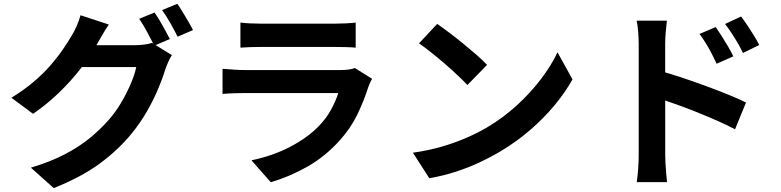

<svg xmlns="http://www.w3.org/2000/svg" viewBox="-20 -884 4040 993"><path d="M779.1 -819.2Q792.1 -801.4 806.7 -776.3Q821.3 -751.1 835.1 -726.1Q849 -701.1 858.4 -682.2L778.1 -647.9Q762.6 -678.7 741.2 -718.3Q719.8 -757.9 699.8 -786.7ZM897.2 -864.4Q910.5 -845.6 925.7 -820.3Q940.9 -795 955.2 -770.5Q969.6 -746 978 -728.4L898.5 -694.1Q883.1 -725.7 860.9 -764.8Q838.6 -803.9 818.2 -831.9ZM868.9 -599.1Q860.2 -585.1 851.2 -565.8Q842.3 -546.5 835.6 -527.4Q822.6 -483.1 798.9 -426.6Q775.3 -370.1 741 -309.8Q706.6 -249.6 661.1 -193.5Q589.8 -106.7 494.3 -37Q398.7 32.8 257.9 88.8L139.7 -16.8Q241.9 -47.6 315.9 -86.4Q389.8 -125.1 444.7 -170.2Q499.6 -215.3 542.7 -264.5Q577.3 -303.5 606.5 -352.8Q635.6 -402.1 656.4 -451.1Q677.3 -500.1 684.6 -537H347.7L393.7 -650.4Q407.1 -650.4 436.8 -650.4Q466.6 -650.4 504 -650.4Q541.3 -650.4 577.9 -650.4Q614.5 -650.4 642.1 -650.4Q669.7 -650.4 679.4 -650.4Q702.7 -650.4 726.3 -653.5Q750 -656.6 766.3 -662.1ZM542.8 -757.1Q524.9 -730.9 507.8 -701.1Q490.6 -671.2 481.5 -655.3Q447.9 -595.2 398.1 -530.5Q348.2 -465.7 285.5 -405.2Q222.9 -344.8 151 -295.3L39 -378.5Q104.6 -418.6 155 -461.6Q205.4 -504.6 242.3 -547.4Q279.2 -590.1 305.9 -629.4Q332.6 -668.7 351.3 -700.5Q363.1 -718.7 376.4 -749.2Q389.7 -779.8 396.4 -805.2Z M1223.4 -767.2Q1244 -764.5 1273 -763.1Q1302.1 -761.7 1327.3 -761.7Q1345.7 -761.7 1385.2 -761.7Q1424.7 -761.7 1473.2 -761.7Q1521.7 -761.7 1569.9 -761.7Q1618.1 -761.7 1656.2 -761.7Q1694.3 -761.7 1711.5 -761.7Q1735.3 -761.7 1767.1 -763.1Q1799 -764.5 1819.6 -767.2V-637.6Q1799.7 -639.6 1768.6 -640.4Q1737.4 -641.2 1709.8 -641.2Q1693.5 -641.2 1655.3 -641.2Q1617 -641.2 1568.5 -641.2Q1520 -641.2 1471.5 -641.2Q1423 -641.2 1384.2 -641.2Q1345.4 -641.2 1327.3 -641.2Q1303.1 -641.2 1274.3 -640.3Q1245.5 -639.4 1223.4 -637.6ZM1904.3 -476.6Q1899.1 -467.2 1893.5 -455.2Q1887.9 -443.1 1885.3 -435.2Q1862.3 -362.6 1827.9 -291.3Q1793.4 -220.1 1737.4 -158.3Q1661.9 -74.2 1569 -21.7Q1476 30.8 1380.2 58.3L1280.6 -54.9Q1393.6 -78.8 1481.7 -125.2Q1569.9 -171.5 1627.4 -230.3Q1667.5 -271.3 1692 -316.4Q1716.4 -361.6 1729.7 -402.8Q1718.9 -402.8 1692.1 -402.8Q1665.3 -402.8 1627.7 -402.8Q1590.2 -402.8 1547 -402.8Q1503.9 -402.8 1458.8 -402.8Q1413.8 -402.8 1373.1 -402.8Q1332.4 -402.8 1299.6 -402.8Q1266.9 -402.8 1247.4 -402.8Q1228.8 -402.8 1195.7 -401.9Q1162.5 -401 1130.9 -398.3V-528.3Q1163.3 -525.5 1193.7 -523.6Q1224.1 -521.7 1247.4 -521.7Q1262.2 -521.7 1292.5 -521.7Q1322.8 -521.7 1363 -521.7Q1403.2 -521.7 1448.7 -521.7Q1494.2 -521.7 1539.8 -521.7Q1585.3 -521.7 1625.9 -521.7Q1666.5 -521.7 1696.7 -521.7Q1726.8 -521.7 1741.6 -521.7Q1766.5 -521.7 1785.5 -524.7Q1804.6 -527.6 1815.3 -532.2Z M2241.1 -760.4Q2267.3 -742.4 2302.3 -716Q2337.3 -689.6 2374.5 -659.3Q2411.6 -629 2444.7 -600.2Q2477.8 -571.4 2499.1 -548.5L2397.3 -444.3Q2377.8 -465.5 2347 -494.4Q2316.2 -523.4 2280.3 -554.4Q2244.4 -585.5 2209.4 -613.3Q2174.4 -641 2147 -659.8ZM2115.5 -94.2Q2194.4 -105.3 2263.1 -125.2Q2331.8 -145 2391.1 -170.8Q2450.4 -196.5 2498.8 -225Q2584.1 -275.7 2654.8 -340.7Q2725.5 -405.8 2778.7 -476.2Q2831.9 -546.6 2863.4 -613.5L2940.9 -473.3Q2903.1 -405.6 2847.4 -338.8Q2791.7 -271.9 2721.9 -211.7Q2652.2 -151.5 2571 -102.9Q2520.5 -72.5 2461.2 -44.7Q2402 -16.8 2336.4 4.4Q2270.7 25.7 2200.3 37.7Z M3681.7 -744.1Q3695.8 -723.7 3712.8 -696.9Q3729.8 -670.1 3745.7 -643.1Q3761.5 -616 3772.7 -592.6L3686.2 -554.4Q3671.5 -586.3 3658.4 -611.2Q3645.2 -636.1 3630.9 -659.7Q3616.7 -683.3 3597.8 -708.5ZM3812.8 -798.7Q3827.9 -779 3845.3 -753Q3862.7 -727 3879.1 -700.4Q3895.5 -673.7 3906.8 -651.3L3822.6 -610Q3807.1 -641.9 3792.7 -666.3Q3778.3 -690.7 3763.5 -713.1Q3748.7 -735.5 3729.8 -760ZM3283.3 -81.5Q3283.3 -100.6 3283.3 -144.2Q3283.3 -187.9 3283.3 -245.4Q3283.3 -303 3283.3 -365.7Q3283.3 -428.4 3283.3 -486.8Q3283.3 -545.2 3283.3 -590.2Q3283.3 -635.2 3283.3 -656.2Q3283.3 -683.1 3280.8 -716.9Q3278.2 -750.7 3272.9 -777H3429.1Q3426.3 -751 3423.2 -719.2Q3420.2 -687.4 3420.2 -656.2Q3420.2 -628.8 3420.2 -581Q3420.2 -533.1 3420.2 -474.6Q3420.2 -416.1 3420.3 -355.2Q3420.4 -294.3 3420.4 -238.7Q3420.4 -183 3420.4 -141.4Q3420.4 -99.7 3420.4 -81.5Q3420.4 -67.6 3421.6 -42.2Q3422.7 -16.8 3425.3 10.1Q3427.9 37.1 3429.6 57.9H3273.3Q3277.6 28.7 3280.5 -11.4Q3283.3 -51.6 3283.3 -81.5ZM3390.8 -518Q3440.6 -504.6 3502.4 -484.1Q3564.1 -463.6 3627.3 -440.5Q3690.4 -417.3 3746 -394.8Q3801.6 -372.2 3838.2 -353.9L3781.6 -215.3Q3739.3 -237.7 3688.3 -260.1Q3637.3 -282.5 3584.6 -303.7Q3531.9 -325 3481.8 -342.8Q3431.8 -360.7 3390.8 -374.2Z"/></svg>

Font: Noto Sans SC Thin
Style: Regular
Weight: 100
Designer: Ryoko NISHIZUKA 西塚涼子 (kana, bopomofo & ideographs); Paul D. Hunt (Latin, Greek & Cyrillic); Sandoll Communications 산돌커뮤니
Foundry: Adobe
Version: Version 2.004-H2;hotconv 1.0.118;makeotfexe 2.5.65603